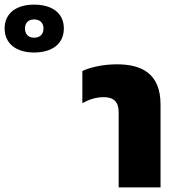

<svg xmlns="http://www.w3.org/2000/svg" viewBox="-321 -810 769 830"><path d="M-174 -583C-95 -583 -45 -621 -45 -687C-45 -753 -95 -790 -174 -790C-250 -790 -301 -753 -301 -687C-301 -621 -250 -583 -174 -583ZM-174 -647C-198 -647 -213 -662 -213 -687C-213 -711 -198 -726 -174 -726C-148 -726 -133 -711 -133 -687C-133 -662 -148 -647 -174 -647ZM192 0H373V-358C373 -492 292 -532 184 -532C117 -532 62 -516 35 -503V-364C58 -377 90 -390 127 -390C169 -390 192 -371 192 -325Z"/></svg>

Font: Noto Sans Thai UI SemCond Blk
Style: Regular
Weight: 900
Width: 4
Designer: Monotype Design Team
Foundry: Monotype Imaging Inc.
Version: Version 2.000